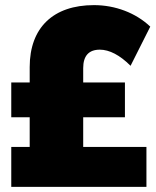

<svg xmlns="http://www.w3.org/2000/svg" viewBox="-20 -730 610 750"><path d="M305 -272H468V-408H305V-464C305 -512 327 -536 370 -536C407 -536 448 -515 490 -473L567 -626C510 -680 430 -710 347 -710C188 -710 96 -622 96 -468V-408H24V-272H96V-156H24V0H552V-156H305Z"/></svg>

Font: Montserrat ExtraBold
Style: Regular
Weight: 800
Designer: Julieta Ulanovsky
Foundry: Julieta Ulanovsky
Version: Version 4.000